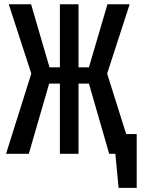

<svg xmlns="http://www.w3.org/2000/svg" viewBox="-20 -728 667 909"><path d="M487.2 -379.5 577.4 -93.3H627.2V161.5H541.5L526.2 0H496.9L401 -332.3H351.8V0H263.6V-332.3H212.8L116.4 0H8.7L128.2 -379.5L21.5 -707.7H127.2L214.4 -409.2H263.6V-707.7H351.8V-409.2H401L488.7 -707.7H593.8Z"/></svg>

Font: Fira Code Fixed Medium
Style: Regular
Weight: 500
Monospace: yes
Designer: Carrois Corporate, Edenspiekermann AG, Nikita Prokopov
Foundry: Carrois Corporate, Edenspiekermann AG, Nikita Prokopov
Version: Version 5.002